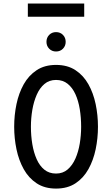

<svg xmlns="http://www.w3.org/2000/svg" viewBox="-20 -1092 656 1124"><path d="M308 12Q241.5 12 194.8 -18.8Q148 -49.5 119 -101.5Q90 -153.5 76.5 -218Q63 -282.5 63 -350Q63 -418 76.5 -482.5Q90 -547 119 -598.8Q148 -650.5 194.8 -681.2Q241.5 -712 308 -712Q375 -712 421.8 -681.2Q468.5 -650.5 497.5 -598.8Q526.5 -547 540 -482.5Q553.5 -418 553.5 -350Q553.5 -282.5 540 -218Q526.5 -153.5 497.5 -101.5Q468.5 -49.5 421.8 -18.8Q375 12 308 12ZM308 -76Q348 -76 376 -100Q404 -124 421.5 -163.8Q439 -203.5 447 -252Q455 -300.5 455 -350Q455 -403.5 447 -452.8Q439 -502 421.5 -540.5Q404 -579 376 -601.5Q348 -624 308 -624Q268 -624 240 -600.2Q212 -576.5 194.8 -536.8Q177.5 -497 169.2 -448.5Q161 -400 161 -350Q161 -297 169.2 -247.8Q177.5 -198.5 194.8 -159.8Q212 -121 240 -98.5Q268 -76 308 -76ZM308 -790.5Q284 -790.5 268 -806.8Q252 -823 252 -847Q252 -871.5 268 -887.8Q284 -904 308 -904Q332.5 -904 348.5 -887.8Q364.5 -871.5 364.5 -847Q364.5 -823 348.5 -806.8Q332.5 -790.5 308 -790.5ZM143 -994V-1071.5H473V-994Z"/></svg>

Font: Overpass Mono Medium
Style: Regular
Weight: 500
Monospace: yes
Designer: Delve Withrington, Dave Bailey
Foundry: Delve Fonts LLC
Version: Version 4.000